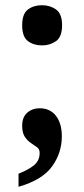

<svg xmlns="http://www.w3.org/2000/svg" viewBox="-20 -562 323 736"><path d="M141 -388Q109 -388 87 -404.5Q65 -421 65 -465Q65 -509 87 -525.5Q109 -542 141 -542Q172 -542 195 -525.5Q218 -509 218 -465Q218 -421 195 -404.5Q172 -388 141 -388ZM51 104Q91 88 111.5 70.5Q132 53 132 24Q132 10 122 2.5Q112 -5 99 -13.5Q86 -22 75.5 -37Q65 -52 65 -80Q65 -113 84.5 -130Q104 -147 132 -147Q172 -147 194.5 -118Q217 -89 217 -39Q217 24 179.5 76Q142 128 51 154Z"/></svg>

Font: Noto Serif Thai SemiCondensed
Style: Bold
Weight: 700
Width: 4
Designer: Monotype Design Team
Foundry: Monotype Imaging Inc.
Version: Version 2.002; ttfautohint (v1.8.4.7-5d5b)